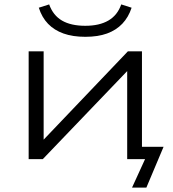

<svg xmlns="http://www.w3.org/2000/svg" viewBox="-20 -722 786 871"><path d="M579 129 638 0H557V-56H722L644 129ZM110 0V-489H178V-77H167L560 -489H624V0H557V-411H568L174 0ZM367 -555Q310 -555 268 -570Q226 -585 198 -614Q170 -643 156 -687L203 -702Q221 -652 261.5 -628.5Q302 -605 367 -605Q431 -605 472 -629Q513 -653 530 -702L577 -687Q563 -644 535 -614.5Q507 -585 465.5 -570Q424 -555 367 -555Z"/></svg>

Font: Nunito Sans 10pt Expanded Light
Style: Regular
Weight: 300
Width: 7
Designer: Vernon Adams
Foundry: Vernon Adams
Version: Version 3.101;gftools[0.9.27]